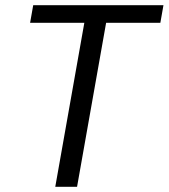

<svg xmlns="http://www.w3.org/2000/svg" viewBox="-20 -720 650 740"><path d="M193 0 305 -632H96L108 -700H610L598 -632H389L277 0Z"/></svg>

Font: DM Sans 12pt
Style: Italic
Weight: 400
Italic angle: -10°
Version: Version 4.004;gftools[0.9.30]